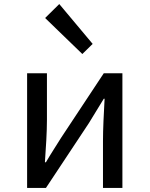

<svg xmlns="http://www.w3.org/2000/svg" viewBox="-20 -929 740 949"><path d="M203 -840 387 -662 438 -712 273 -909ZM114 -567V0H207L419 -320C439 -353 472 -406 493 -441H497C493 -367 489 -291 489 -232V0H585V-567H493L282 -248C261 -214 227 -162 207 -127H202C207 -199 212 -275 212 -336V-567Z"/></svg>

Font: Kawkab Mono Light
Style: Bold
Weight: 400
Monospace: yes
Designer: Abdullah Arif
Foundry: Abdullah Arif
Version: Version 1.000;PS 000.500;hotconv 1.0.88;makeotf.lib2.5.64775